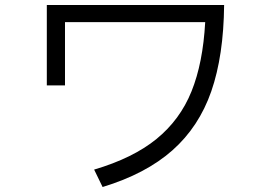

<svg xmlns="http://www.w3.org/2000/svg" viewBox="-20 -738 1096 771"><path d="M168 -718H880Q878 -514 828.5 -371.5Q779 -229 672.5 -134.5Q566 -40 392 13L358 -57Q514 -103 608.5 -180Q703 -257 749 -371Q795 -485 804 -649H241V-395H168Z"/></svg>

Font: PlemolJP
Style: Regular
Weight: 400
Monospace: yes
Version: v2.0.4; ttfautohint (v1.8.4.7-5d5b-dirty) -l 6 -r 45 -G 200 